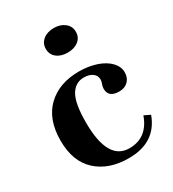

<svg xmlns="http://www.w3.org/2000/svg" viewBox="-165 -750 769 853"><g transform="rotate(-30 219.5 -324.0)"><path d="M245 10Q143 10 81.5 -46Q20 -102 20 -209Q20 -318 81 -376.5Q142 -435 244 -435Q292 -435 334 -421Q374 -407 396.5 -383Q419 -359 419 -330Q419 -303 402 -285.5Q385 -268 356 -268Q301 -268 301 -313Q301 -323 305 -334Q310 -346 310 -356Q310 -377 293 -389Q276 -401 249 -401Q206 -401 182 -361Q158 -320 158 -223Q158 -27 269 -27Q361 -27 395 -123L426 -108Q383 10 245 10ZM167 -595Q167 -623 188.5 -640.5Q210 -658 244 -658Q277 -658 299 -640.5Q321 -623 321 -595Q321 -566 299.5 -549Q278 -532 244 -532Q210 -532 188.5 -549Q167 -566 167 -595Z"/></g></svg>

Font: UnnaBold
Style: Bold
Weight: 700
Designer: Jorge de Buen Unna
Foundry: Omnibus-Type
Version: Version 2.008;hotconv 1.0.109;makeotfexe 2.5.65596